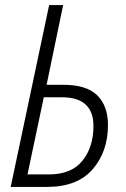

<svg xmlns="http://www.w3.org/2000/svg" viewBox="-20 -734 495 754"><path d="M22 0H165Q284 0 344 -69.5Q404 -139 404 -243Q404 -318 362 -359.5Q320 -401 229 -401H163L228 -714H173ZM88 -49 152 -352H223Q347 -352 347 -239Q347 -157 304 -103Q261 -49 171 -49Z"/></svg>

Font: Noto Sans Display SemiCondensed Light
Style: Italic
Weight: 300
Width: 4
Italic angle: -12°
Designer: Monotype Design Team
Foundry: Monotype Imaging Inc.
Version: Version 1.900